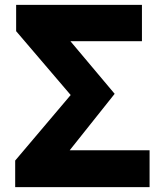

<svg xmlns="http://www.w3.org/2000/svg" viewBox="-20 -764 670 784"><path d="M42 0V-108.4L268.6 -376L45.9 -636.7V-744.1H559.6V-595.7H267.6L448.2 -380.9L264.6 -150.4H590.8V0Z"/></svg>

Font: Gen Shin Gothic Heavy
Style: Bold
Weight: 900
Designer: [Source Han Sans]
Ryoko NISHIZUKA  (kana & ideographs); Paul D. Hunt (Latin, Greek & Cyrillic); Wenlong ZHANG  (bopomofo
Version: Version 1.002.20150607